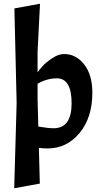

<svg xmlns="http://www.w3.org/2000/svg" viewBox="-20 -794 539 1027"><path d="M323 -505Q387 -505 430.5 -449Q474 -393 474 -298Q474 -165 405.5 -82.5Q337 0 235 0Q214 0 188 -3L193 188L56 213L69 -243L57 -749L194 -774L181 -516V-407Q191 -421 207 -439.5Q223 -458 257.5 -481.5Q292 -505 323 -505ZM284 -375Q231 -375 181 -346V-260L185 -117Q239 -108 267 -108Q363 -108 363 -241.5Q363 -375 284 -375ZM181 -260 70 -243Z"/></svg>

Font: Acme
Style: Regular
Weight: 400
Designer: Juan Pablo del Peral
Foundry: Juan Pablo del Peral
Version: Version 1.002